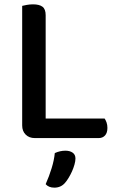

<svg xmlns="http://www.w3.org/2000/svg" viewBox="-20 -634 544 883"><path d="M140 1Q114 1 98 -15Q82 -31 82 -57V-607Q90 -609 103.5 -611.5Q117 -614 132 -614Q161 -614 175.5 -603Q190 -592 190 -564V-89H461Q466 -82 470 -71Q474 -60 474 -46Q474 -23 463 -11Q452 1 434 1ZM279 207Q260 229 230 229Q204 229 190 213Q206 177 217.5 139.5Q229 102 232 70Q256 59 281 59Q301 59 314 68Q327 77 327 95Q327 107 322.5 123Q318 139 311 154.5Q304 170 295.5 184Q287 198 279 207Z"/></svg>

Font: Baloo Thambi 2 Medium
Style: Regular
Weight: 500
Designer: Aadarsh Rajan and Ek Type
Foundry: Ek Type
Version: Version 1.640;hotconv 1.0.111;makeotfexe 2.5.65597; ttfautoh